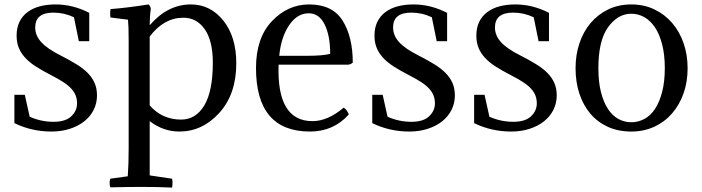

<svg xmlns="http://www.w3.org/2000/svg" viewBox="-20 -574 3168 867"><path d="M222 -24Q276 -24 302 -49Q328 -74 328 -107Q328 -126 322 -142Q316 -158 302.5 -173Q289 -188 267 -202.5Q245 -217 212 -234Q171 -255 141.5 -274Q112 -293 93 -314Q74 -335 64.5 -359Q55 -383 55 -413Q55 -449 68 -475.5Q81 -502 104.5 -519.5Q128 -537 160 -545.5Q192 -554 231 -554Q309 -554 383 -516V-388H336L314 -496Q270 -517 221 -517Q139 -517 139 -450Q139 -414 166 -384Q193 -354 253 -324Q294 -303 325 -284Q356 -265 376.5 -244Q397 -223 407.5 -198.5Q418 -174 418 -143Q418 -108 403 -78Q388 -48 361 -26.5Q334 -5 296 7.5Q258 20 212 20Q123 20 45 -18V-146H92L114 -47Q165 -24 222 -24Z M798 -34Q864 -34 902.5 -98Q941 -162 941 -291Q941 -390 904.5 -442Q868 -494 808 -494Q720 -494 656 -409V-98Q712 -34 798 -34ZM561 -391Q561 -458 558 -485L479 -495Q476 -511 479 -533Q549 -538 651 -554Q660 -545 661 -534Q656 -499 656 -460Q737 -554 842 -554Q930 -554 988.5 -481Q1047 -408 1047 -288Q1047 -149 970.5 -64.5Q894 20 790 20Q717 20 656 -27V218L757 233Q761 249 757 273Q694 270 618 270Q562 270 478 272Q472 252 478 233L557 222Q561 167 561 95Z M1552 -282H1238Q1229 -27 1391 -27Q1460 -27 1532 -88Q1547 -79 1555 -57Q1486 20 1380 20Q1136 20 1136 -267Q1136 -403 1208 -478.5Q1280 -554 1376 -554Q1481 -554 1527 -481Q1573 -408 1573 -291Q1563 -283 1552 -282ZM1374 -514Q1322 -514 1285.5 -460Q1249 -406 1241 -322H1365Q1439 -322 1471 -331Q1471 -413 1446 -463.5Q1421 -514 1374 -514Z M1838 -24Q1892 -24 1918 -49Q1944 -74 1944 -107Q1944 -126 1938 -142Q1932 -158 1918.5 -173Q1905 -188 1883 -202.5Q1861 -217 1828 -234Q1787 -255 1757.5 -274Q1728 -293 1709 -314Q1690 -335 1680.5 -359Q1671 -383 1671 -413Q1671 -449 1684 -475.5Q1697 -502 1720.5 -519.5Q1744 -537 1776 -545.5Q1808 -554 1847 -554Q1925 -554 1999 -516V-388H1952L1930 -496Q1886 -517 1837 -517Q1755 -517 1755 -450Q1755 -414 1782 -384Q1809 -354 1869 -324Q1910 -303 1941 -284Q1972 -265 1992.5 -244Q2013 -223 2023.5 -198.5Q2034 -174 2034 -143Q2034 -108 2019 -78Q2004 -48 1977 -26.5Q1950 -5 1912 7.5Q1874 20 1828 20Q1739 20 1661 -18V-146H1708L1730 -47Q1781 -24 1838 -24Z M2298 -24Q2352 -24 2378 -49Q2404 -74 2404 -107Q2404 -126 2398 -142Q2392 -158 2378.5 -173Q2365 -188 2343 -202.5Q2321 -217 2288 -234Q2247 -255 2217.5 -274Q2188 -293 2169 -314Q2150 -335 2140.5 -359Q2131 -383 2131 -413Q2131 -449 2144 -475.5Q2157 -502 2180.5 -519.5Q2204 -537 2236 -545.5Q2268 -554 2307 -554Q2385 -554 2459 -516V-388H2412L2390 -496Q2346 -517 2297 -517Q2215 -517 2215 -450Q2215 -414 2242 -384Q2269 -354 2329 -324Q2370 -303 2401 -284Q2432 -265 2452.5 -244Q2473 -223 2483.5 -198.5Q2494 -174 2494 -143Q2494 -108 2479 -78Q2464 -48 2437 -26.5Q2410 -5 2372 7.5Q2334 20 2288 20Q2199 20 2121 -18V-146H2168L2190 -47Q2241 -24 2298 -24Z M2579 -266Q2579 -326 2596.5 -378.5Q2614 -431 2647 -470Q2680 -509 2726.5 -531.5Q2773 -554 2831 -554Q2888 -554 2935 -531.5Q2982 -509 3015.5 -470Q3049 -431 3067 -378.5Q3085 -326 3085 -266Q3085 -204 3066.5 -152Q3048 -100 3014.5 -61.5Q2981 -23 2934 -1.5Q2887 20 2831 20Q2772 20 2725.5 -1Q2679 -22 2646.5 -60Q2614 -98 2596.5 -150.5Q2579 -203 2579 -266ZM2725 -450Q2682 -389 2682 -266Q2682 -205 2693.5 -159Q2705 -113 2725 -82.5Q2745 -52 2772 -37Q2799 -22 2831 -22Q2862 -22 2890 -37Q2918 -52 2938 -82.5Q2958 -113 2970 -159Q2982 -205 2982 -266Q2982 -327 2970 -373.5Q2958 -420 2937.5 -450.5Q2917 -481 2889.5 -496.5Q2862 -512 2831 -512Q2769 -512 2725 -450Z"/></svg>

Font: Adamina
Style: Regular
Weight: 400
Designer: Cyreal (www.cyreal.org)
Foundry: Alexei Vanyashin
Version: Version 1.013